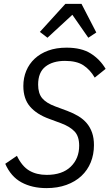

<svg xmlns="http://www.w3.org/2000/svg" viewBox="-20 -955 565 987"><path d="M219 12Q145 12 90.5 -17.5Q36 -47 7 -113L67 -154Q93 -100 130.5 -78Q168 -56 220 -56Q300 -56 343.5 -98Q387 -140 387 -206Q387 -254 363.5 -279Q340 -304 295 -321L233 -344Q169 -367 134.5 -407Q100 -447 100 -513Q100 -555 115 -591Q130 -627 158.5 -653.5Q187 -680 228 -695Q269 -710 322 -710Q399 -710 446.5 -680Q494 -650 523 -601L467 -556Q443 -597 408.5 -619.5Q374 -642 314 -642Q251 -642 213.5 -612.5Q176 -583 176 -520Q176 -475 197 -450Q218 -425 264 -408L326 -385Q358 -373 383.5 -357.5Q409 -342 426.5 -321Q444 -300 453.5 -272.5Q463 -245 463 -209Q463 -161 446.5 -120.5Q430 -80 398.5 -50.5Q367 -21 321.5 -4.5Q276 12 219 12ZM399 -935 475 -788 434 -761 352 -879 224 -761 185 -791 316 -935Z"/></svg>

Font: IBM Plex Sans Condensed
Style: Italic
Weight: 400
Width: 3
Italic angle: -11°
Designer: Mike Abbink, Paul van der Laan, Pieter van Rosmalen
Foundry: Bold Monday
Version: Version 1.3